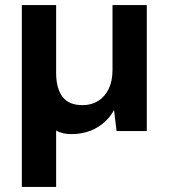

<svg xmlns="http://www.w3.org/2000/svg" viewBox="-20 -516 664 756"><path d="M66 220V-496H201V-230Q201 -168 226 -135Q251 -102 305 -102Q340 -102 366.5 -118.5Q393 -135 408 -166Q423 -197 423 -240V-496H558V0H439L429 -83Q406 -40 362.5 -14Q319 12 260 12Q243 12 228 8.5Q213 5 201 -2V220Z"/></svg>

Font: DM Sans 16pt
Style: Bold
Weight: 700
Version: Version 4.004;gftools[0.9.30]